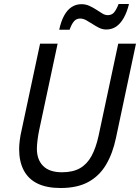

<svg xmlns="http://www.w3.org/2000/svg" viewBox="-20 -933 702 963"><path d="M284 10Q214 10 168 -12.5Q122 -35 99 -79Q76 -123 76 -185Q76 -203 79 -228.5Q82 -254 89 -283L181 -714H269L176 -278Q171 -254 168 -228.5Q165 -203 165 -187Q165 -132 196.5 -100.5Q228 -69 291 -69Q346 -69 381.5 -89.5Q417 -110 439 -150.5Q461 -191 474 -250L573 -714H662L562 -243Q546 -165 512.5 -108Q479 -51 423.5 -20.5Q368 10 284 10ZM277 -784Q286 -826 301.5 -854.5Q317 -883 339 -897.5Q361 -912 389 -912Q410 -912 428.5 -903.5Q447 -895 463 -884.5Q479 -874 493 -865.5Q507 -857 520 -857Q540 -857 551.5 -870Q563 -883 575 -913H627Q617 -872 600.5 -843Q584 -814 562.5 -799.5Q541 -785 513 -785Q494 -785 477 -793.5Q460 -802 444 -812.5Q428 -823 412.5 -831.5Q397 -840 382 -840Q363 -840 351 -826Q339 -812 329 -784Z"/></svg>

Font: Noto Sans Display
Style: Italic
Weight: 400
Italic angle: -12°
Designer: Monotype Design Team
Foundry: Monotype Imaging Inc.
Version: Version 2.003